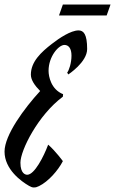

<svg xmlns="http://www.w3.org/2000/svg" viewBox="-48 -814 507 846"><path d="M230 -399C177 -420 166 -477 166 -502C166 -565 210 -616 236 -616C254 -616 267 -601 267 -569C267 -536 256 -504 248 -494L253 -486C253 -486 336 -540 336 -598C336 -664 320 -680 298 -680C264 -680 213 -646 181 -621C133 -584 88 -542 88 -485C88 -461 106 -436 129 -413C59 -337 -28 -219 -28 -146C-28 -68 45 -15 80 5C87 9 94 12 100 12C110 12 113 11 124 6C165 -14 208 -63 229 -104C229 -104 197 -148 165 -176H164C145 -125 104 -44 72 -44C65 -44 42 -48 42 -97C42 -152 120 -307 229 -388ZM212 -746H422L439 -794H229Z"/></svg>

Font: Romanesco
Style: Regular
Weight: 400
Designer: Astigmatic (AOETI)
Foundry: Astigmatic (AOETI)
Version: Version 1.000